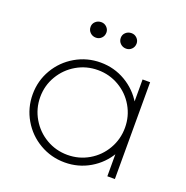

<svg xmlns="http://www.w3.org/2000/svg" viewBox="-128 -829 926 956"><g transform="rotate(20 334.5 -351.5)"><path d="M50 -257Q50 -329 85.5 -389.5Q121 -450 182 -485.5Q243 -521 315 -521Q387 -521 447.5 -485.5Q508 -450 543.5 -389.5Q579 -329 579 -257Q579 -185 543.5 -124Q508 -63 447.5 -27.5Q387 8 315 8Q243 8 182 -27.5Q121 -63 85.5 -124Q50 -185 50 -257ZM539 -257Q539 -318 509 -369.5Q479 -421 427.5 -451Q376 -481 315 -481Q254 -481 202.5 -451Q151 -421 120.5 -369.5Q90 -318 90 -257Q90 -196 120.5 -144Q151 -92 202.5 -62Q254 -32 315 -32Q376 -32 427.5 -62Q479 -92 509 -144Q539 -196 539 -257ZM539 -513H579V0H539ZM366 -671Q366 -688 378.5 -699.5Q391 -711 409 -711Q426 -711 438 -699Q450 -687 450 -671Q450 -653 438 -641Q426 -629 409 -629Q391 -629 378.5 -641Q366 -653 366 -671ZM206 -671Q206 -688 218.5 -699.5Q231 -711 249 -711Q266 -711 278 -699Q290 -687 290 -671Q290 -653 278 -641Q266 -629 249 -629Q231 -629 218.5 -641Q206 -653 206 -671Z"/></g></svg>

Font: Lineal Thin
Style: Regular
Weight: 200
Designer: Created by Frank Adebiaye with contributions from Anton Moglia & Ariel Martín Pérez
Created by Frank ADEBIAYE with FontF
Foundry: Velvetyne Type Foundry
Version: Version 2.000;Glyphs 3.2 (3227)